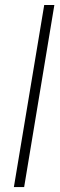

<svg xmlns="http://www.w3.org/2000/svg" viewBox="-20 -756 244 776"><path d="M199.7 -735.8 77.6 0H36.1L158.7 -735.8Z"/></svg>

Font: Inter 17pt ExtraLight
Style: Italic
Weight: 250
Italic angle: -9.3988°
Version: Version 4.001;git-66647c0bb